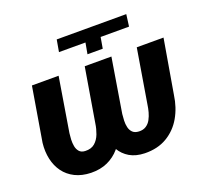

<svg xmlns="http://www.w3.org/2000/svg" viewBox="-124 -856 1072 1011"><g transform="rotate(-20 411.5 -350.0)"><path d="M427.7 -644.5H279.3L291 -711.4H680.7L671.9 -644.5H512.7L502 -582.5H416.5ZM381.3 -528.3H503.4L452.6 -225.6Q445.8 -177.7 428.7 -134.8Q411.6 -91.8 383.3 -58.6Q355 -25.4 314.5 -6.8Q273.9 11.7 221.2 10.7Q170.4 9.3 132.8 -9.5Q95.2 -28.3 71.5 -60.5Q47.9 -92.8 38.6 -135Q29.3 -177.2 34.7 -225.1L85.4 -528.3H234.9L185.1 -224.6Q183.1 -209.5 182.1 -189.9Q181.2 -170.4 184.6 -152.1Q188 -133.8 199 -121.3Q210 -108.9 231.4 -107.9Q265.1 -106.4 285.4 -124Q305.7 -141.6 316.2 -169.4Q326.7 -197.3 330.6 -225.1ZM672.9 -528.3H822.8L771 -225.6Q761.7 -158.2 730.7 -104.2Q699.7 -50.3 647.2 -19Q594.7 12.2 522.5 10.7Q472.7 9.3 438.7 -10.7Q404.8 -30.8 385.3 -64.2Q365.7 -97.7 359.4 -139.4Q353 -181.2 358.4 -225.1L408.7 -528.3H530.8L481 -224.6Q479 -207.5 478.3 -188Q477.5 -168.5 481.7 -150.6Q485.8 -132.8 497.8 -120.8Q509.8 -108.9 532.7 -107.9Q556.6 -106.9 573 -117.7Q589.4 -128.4 599.1 -146.5Q608.9 -164.6 614.5 -185.3Q620.1 -206.1 622.6 -225.1Z"/></g></svg>

Font: Roboto ExtraBold
Style: Italic
Weight: 800
Designer: Christian Robertson
Foundry: Google
Version: Version 3.009; 2024